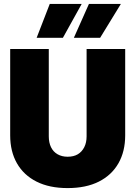

<svg xmlns="http://www.w3.org/2000/svg" viewBox="-20 -948 690 980"><path d="M325 12Q232 12 166.5 -21Q101 -54 66.5 -114.5Q32 -175 32 -257V-698H229V-252Q229 -220 240.5 -196.5Q252 -173 274 -160.5Q296 -148 325 -148Q356 -148 377 -160.5Q398 -173 410 -196.5Q422 -220 422 -252V-698H619V-257Q619 -175 584.5 -114.5Q550 -54 484.5 -21Q419 12 325 12ZM167 -755 234 -928H397L301 -755ZM357 -755 434 -928H597L491 -755Z"/></svg>

Font: Azeret Mono ExtraBold
Style: Regular
Weight: 800
Designer: Martin Vácha
Foundry: Displaay
Version: Version 1.002